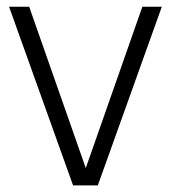

<svg xmlns="http://www.w3.org/2000/svg" viewBox="-20 -562 518 582"><path d="M201.5 0 7.5 -541.5H68.5L240 -52.5L411.5 -541.5H470.5L276.5 0Z"/></svg>

Font: Encode Sans Semi Condensed Light
Style: Regular
Weight: 300
Width: 4
Designer: Multiple Designers
Foundry: Impallari Type
Version: Version 3.000; ttfautohint (v1.8.3) -l 8 -r 50 -G 200 -x 14 